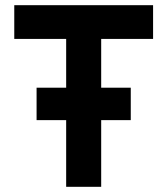

<svg xmlns="http://www.w3.org/2000/svg" viewBox="-20 -720 645 740"><path d="M570 -570V-700H35V-570H235V-382H121V-257H235V0H370V-257H484V-382H370V-570Z"/></svg>

Font: Overpass ExtraBold
Style: Regular
Weight: 800
Designer: Delve Withrington, Thomas Jockin
Foundry: Delve Fonts
Version: Version 3.000;DELV;Overpass